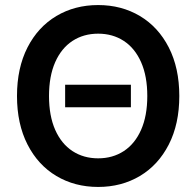

<svg xmlns="http://www.w3.org/2000/svg" viewBox="-20 -737 784 767"><path d="M502.9 -308.6H240.2V-398.4H502.9ZM372.1 9.8Q278.8 9.8 205.3 -33.9Q131.8 -77.6 89.8 -159.9Q47.9 -242.2 47.9 -353.5Q47.9 -465.3 89.8 -547.4Q131.8 -629.4 205.3 -673.1Q278.8 -716.8 372.1 -716.8Q465.3 -716.8 538.8 -673.1Q612.3 -629.4 654.3 -547.4Q696.3 -465.3 696.3 -353.5Q696.3 -241.7 654.3 -159.7Q612.3 -77.6 538.8 -33.9Q465.3 9.8 372.1 9.8ZM372.1 -602.5Q314 -602.5 269.5 -573.5Q225.1 -544.4 200.4 -488.5Q175.8 -432.6 175.8 -353.5Q175.8 -274.4 200.4 -218.5Q225.1 -162.6 269.5 -133.5Q314 -104.5 372.1 -104.5Q430.2 -104.5 474.6 -133.5Q519 -162.6 543.7 -218.5Q568.4 -274.4 568.4 -353.5Q568.4 -432.6 543.7 -488.5Q519 -544.4 474.6 -573.5Q430.2 -602.5 372.1 -602.5Z"/></svg>

Font: Pretendard GOV SemiBold
Style: Regular
Weight: 600
Designer: Base glyphs from Inter by Rasmus Andersson; Hangeul glyphs from Noto Sans CJK(Source Han Sans) by Jang Soo-young and Kan
Foundry: Kil Hyung-jin
Version: Version 1.309